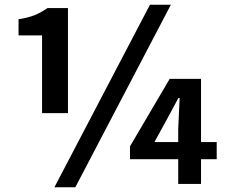

<svg xmlns="http://www.w3.org/2000/svg" viewBox="-20 -774 949 808"><path d="M266 -298V-740H180C144 -716 116 -702 58 -693V-625H157V-298ZM611 -754 209 14H297L699 -754ZM630 -176 683 -273 731 -362H736L730 -232V-176ZM892 -176H826V-442H694L527 -158V-104H730V0H826V-104H892Z"/></svg>

Font: Noto Sans CJK KR Bold
Style: Regular
Weight: 700
Designer: Ryoko NISHIZUKA (kana & ideographs); Paul D. Hunt (Latin, Greek & Cyrillic); Wenlong ZHANG (bopomofo); Sandoll Communica
Foundry: Adobe Systems Incorporated
Version: Version 1.004;PS 1.004;hotconv 1.0.82;makeotf.lib2.5.63406